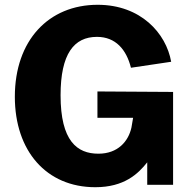

<svg xmlns="http://www.w3.org/2000/svg" viewBox="-20 -772 801 802"><path d="M378 10C499 10 557 -46 595 -94V0H703V-388L387 -390V-280H536L529 -239C516 -181 472 -130 391 -130C302 -130 233 -183 233 -374C233 -547 289 -618 385 -618C463 -618 508 -565 527 -489L695 -514C674 -633 568 -752 388 -752C183 -752 42 -603 42 -368C42 -141 174 10 378 10Z"/></svg>

Font: 18Franklin
Style: Bold
Weight: 700
Designer: Pablo Impallari, Rodrigo Fuenzalida (Modified by Dan O. Williams)
Version: Version 0.025;PS 000.025;hotconv 1.0.88;makeotf.lib2.5.64775